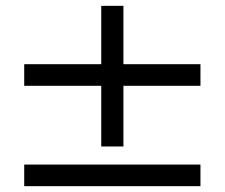

<svg xmlns="http://www.w3.org/2000/svg" viewBox="-20 -603 770 658"><path d="M403 -101H327V-309H63V-383H327V-583H403V-383H667V-309H403ZM667 35H63V-39H667Z"/></svg>

Font: STIX Two Text Medium
Style: Regular
Weight: 500
Designer: Ross Mills, John Hudson & Paul Hanslow, Tiro Typeworks Ltd; with prior portions MicroPress Inc., and Coen Hoffman.
Foundry: Tiro Typeworks Ltd
Version: Version 2.13 b171